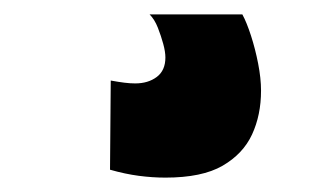

<svg xmlns="http://www.w3.org/2000/svg" viewBox="-20 -27 444 267"><path d="M134 85Q145 87 153 88Q161 89 168 89Q186 89 198 80Q210 71 210 53Q210 45 207 34Q204 23 199.5 11.5Q195 0 188 -7H317Q323 4 329 22.5Q335 41 339 61.5Q343 82 343 99Q343 133 330.5 160Q318 187 289.5 203.5Q261 220 210 220Q192 220 173 217.5Q154 215 133 209Z"/></svg>

Font: Georama SemiCondensed Black
Style: Regular
Weight: 900
Width: 4
Designer: Jean-Baptiste Levee
Foundry: Production Type
Version: Version 1.001